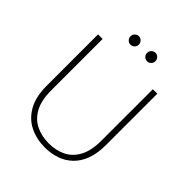

<svg xmlns="http://www.w3.org/2000/svg" viewBox="-237 -1006 1154 1154"><g transform="rotate(45 339.5 -429.5)"><path d="M268 -794Q254 -794 243.5 -804.5Q233 -815 233 -829Q233 -845 243.5 -855.5Q254 -866 268 -866Q283 -866 293.5 -855.5Q304 -845 304 -829Q304 -815 293.5 -804.5Q283 -794 268 -794ZM410 -794Q395 -794 384.5 -804.5Q374 -815 374 -829Q374 -845 384.5 -855.5Q395 -866 410 -866Q424 -866 434.5 -855.5Q445 -845 445 -829Q445 -815 434.5 -804.5Q424 -794 410 -794ZM87 -700H126V-263Q126 -177 155 -125Q184 -73 233 -50Q282 -27 341 -27Q400 -27 448 -50Q496 -73 524.5 -125Q553 -177 553 -263V-700H591V-263Q591 -192 572 -141Q553 -90 518.5 -57Q484 -24 438.5 -8.5Q393 7 341 7Q271 7 213.5 -21Q156 -49 121.5 -109Q87 -169 87 -263Z"/></g></svg>

Font: Albert Sans ExtraLight
Style: Regular
Weight: 250
Designer: Andreas Rasmussen
Foundry: a.Foundry
Version: Version 1.025